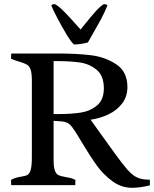

<svg xmlns="http://www.w3.org/2000/svg" viewBox="-20 -894 744 927"><path d="M269.5 -308.6 238.8 -310.5V-122.6Q238.8 -87.4 244.9 -70.8Q251 -54.2 261.5 -48.8Q272 -43.5 293 -40Q308.1 -37.6 319.8 -34.7Q331.5 -31.7 344.2 -25.4L343.3 0H34.2L33.2 -25.4Q46.4 -32.7 57.9 -35.9Q69.3 -39.1 84.5 -41.5Q104 -44.4 113.5 -50Q123 -55.7 128.4 -74.7Q133.8 -93.8 133.8 -135.3V-505.4Q133.8 -540 127.9 -557.4Q122.1 -574.7 111.1 -581.3Q100.1 -587.9 76.7 -595.2Q51.8 -602.1 33.2 -610.4L34.2 -635.7H259.3Q350.6 -635.7 418.9 -627.4Q487.3 -619.1 541.3 -583.5Q595.2 -547.9 595.2 -473.6Q595.2 -427.7 569.6 -394.3Q543.9 -360.8 503.7 -341.8Q463.4 -322.8 417.5 -315.9Q423.3 -308.1 475.6 -234.9Q514.2 -180.2 541.3 -143.6Q568.4 -106.9 595.2 -74.7Q611.3 -57.6 624 -47.9Q636.7 -38.1 655.8 -32.2Q674.8 -26.4 703.6 -26.4V1Q655.3 12.7 617.7 12.7Q565.9 12.7 522.7 -19Q479.5 -50.8 448 -94.2Q416.5 -137.7 376 -205.1Q352.1 -246.1 339.4 -264.6Q327.6 -282.2 319.6 -290.5Q311.5 -298.8 300.3 -303.2Q289.1 -307.6 269.5 -308.6ZM263.2 -343.3Q325.7 -343.3 371.1 -350.6Q416.5 -357.9 449 -385.3Q481.4 -412.6 481.4 -467.8Q481.4 -528.3 446.5 -557.1Q411.6 -585.9 364.7 -592.5Q317.9 -599.1 249.5 -599.1H238.8V-343.3ZM227.5 -867.7Q231.4 -874 245.1 -874Q263.2 -864.7 287.8 -839.8Q312.5 -814.9 347.2 -775.9Q353.5 -768.1 369.1 -751.5L387.2 -773.9Q416.5 -811 439.5 -836.7Q462.4 -862.3 481 -874Q494.6 -874 498.5 -867.7Q486.3 -836.4 470.2 -806.2Q454.1 -775.9 428.7 -731.9L404.3 -689Q367.7 -679.2 337.4 -679.2Q324.2 -689.9 301.8 -726.8Q279.3 -763.7 257.6 -805.4Q235.8 -847.2 227.5 -867.7Z"/></svg>

Font: Radley
Style: Regular
Weight: 400
Designer: Vernon Adams
Foundry: Vernon Adams
Version: Version 1.003; ttfautohint (v1.6)